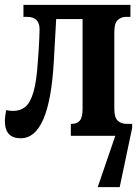

<svg xmlns="http://www.w3.org/2000/svg" viewBox="-20 -556 570 786"><path d="M65 10Q0 10 0 -60Q0 -70 1.5 -81Q3 -92 5 -105Q20 -102 34 -102Q64 -102 84.5 -119.5Q105 -137 117.5 -181Q130 -225 135 -305Q137 -327 138.5 -353.5Q140 -380 141 -403Q142 -426 142 -436Q142 -487 90 -487H76V-536H514V-487H497Q476 -487 462 -474Q448 -461 448 -426V-110Q448 -75 462 -62Q476 -49 497 -49H521V-32L470 210H380L452 0H270V-49H275Q295 -49 306.5 -62Q318 -75 318 -110V-478H210L200 -300Q182 10 65 10Z"/></svg>

Font: Noto Serif ExtraCondensed
Style: Bold
Weight: 700
Width: 2
Designer: Monotype Design Team
Foundry: Monotype Imaging Inc.
Version: Version 2.014; ttfautohint (v1.8.4.7-5d5b)